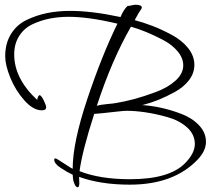

<svg xmlns="http://www.w3.org/2000/svg" viewBox="-20 -712 900 811"><path d="M315 61Q315 79 308 79Q301 79 295.5 67Q290 55 288.5 44Q287 33 287 26Q263 15 236 -3Q209 -21 209 -37Q209 -43 214 -43Q217 -43 232 -33.5Q247 -24 264.5 -12.5Q282 -1 287 1Q287 -109 348.5 -293Q410 -477 476 -612Q355 -641 270 -641Q228 -641 190 -633.5Q152 -626 117 -609.5Q82 -593 61 -560Q40 -527 40 -482Q40 -380 137 -290Q141 -310 147 -310Q154 -310 164.5 -288.5Q175 -267 175 -259Q175 -246 157 -246Q120 -246 82.5 -288.5Q45 -331 23.5 -384Q2 -437 2 -474Q2 -529 26.5 -568.5Q51 -608 93 -628Q135 -648 180 -657Q225 -666 276 -666Q368 -666 489 -640Q503 -673 519 -687Q520 -687 521 -687Q525 -687 530 -688Q535 -689 541 -690.5Q547 -692 551 -692Q579 -692 579 -680Q579 -679 578.5 -678Q578 -677 578 -676Q567 -661 549 -627Q586 -617 624 -602.5Q662 -588 705 -565Q748 -542 774.5 -509Q801 -476 801 -438Q801 -403 778.5 -373.5Q756 -344 718.5 -323.5Q681 -303 648.5 -290Q616 -277 581 -268Q617 -266 659 -257Q701 -248 746 -231Q791 -214 820.5 -183Q850 -152 850 -113Q850 -75 815 -38Q714 68 528 68Q405 68 314 35Q314 39 314.5 47.5Q315 56 315 61ZM754 -436Q754 -467 730 -495.5Q706 -524 667.5 -544Q629 -564 597 -577Q565 -590 534 -599H533Q452 -458 389 -265Q405 -270 433.5 -272.5Q462 -275 471 -277Q507 -283 546.5 -293.5Q586 -304 637.5 -323Q689 -342 721.5 -371.5Q754 -401 754 -436ZM515 -244Q504 -244 473 -240.5Q442 -237 413.5 -234Q385 -231 379 -231Q378 -231 378 -231Q327 -73 316 11Q402 45 529 45Q695 45 761 -22Q803 -64 803 -104Q803 -144 770.5 -173.5Q738 -203 688.5 -217Q639 -231 595 -237.5Q551 -244 515 -244Z"/></svg>

Font: Bilbo Swash Caps
Style: Regular
Weight: 400
Designer: Robert E. Leuschke
Foundry: Robert E. Leuschke
Version: Version 1.002